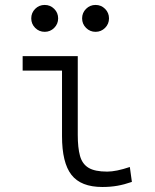

<svg xmlns="http://www.w3.org/2000/svg" viewBox="-20 -744 626 774"><path d="M392.6 9.8Q306.2 9.8 268.1 -39.1Q230 -87.9 230 -195.3V-459.5H71.3V-517.6H293.5V-200.2Q293.5 -148.4 302.5 -115.7Q311.5 -83 336.9 -67.6Q362.3 -52.2 412.1 -52.2Q448.2 -52.2 503.4 -70.8L511.7 -10.7Q481 0 452.9 4.9Q424.8 9.8 392.6 9.8ZM365.2 -615.7Q342.8 -615.7 326.9 -631.6Q311 -647.5 311 -669.9Q311 -692.4 326.9 -708.3Q342.8 -724.1 365.2 -724.1Q387.7 -724.1 403.6 -708.3Q419.4 -692.4 419.4 -669.9Q419.4 -647.5 403.6 -631.6Q387.7 -615.7 365.2 -615.7ZM160.2 -615.7Q137.7 -615.7 121.8 -631.6Q106 -647.5 106 -669.9Q106 -692.4 121.8 -708.3Q137.7 -724.1 160.2 -724.1Q182.6 -724.1 198.5 -708.3Q214.4 -692.4 214.4 -669.9Q214.4 -647.5 198.5 -631.6Q182.6 -615.7 160.2 -615.7Z"/></svg>

Font: Caskaydia Cove Light
Style: Regular
Weight: 300
Monospace: yes
Designer: Aaron Bell
Foundry: Saja Typeworks
Version: Version 4.300; ttfautohint (v1.8.3)